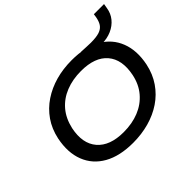

<svg xmlns="http://www.w3.org/2000/svg" viewBox="-179 -1093 1361 1361"><g transform="rotate(-45 501.5 -412.0)"><path d="M454 9Q320 9 232.5 -40.5Q145 -90 110 -180Q75 -270 99 -389Q116 -469 158 -529.5Q200 -590 261.5 -631Q323 -672 398 -693Q473 -714 559 -714Q694 -714 780.5 -664.5Q867 -615 902 -525Q937 -435 913 -317Q896 -237 854 -176Q812 -115 751 -74Q690 -33 614.5 -12Q539 9 454 9ZM460 -92Q545 -92 613.5 -119.5Q682 -147 728.5 -201.5Q775 -256 791 -335Q817 -465 754 -539Q691 -613 552 -613Q467 -613 398.5 -585.5Q330 -558 284.5 -504.5Q239 -451 221 -371Q194 -241 258 -166.5Q322 -92 460 -92ZM695 -644 647 -709Q672 -708 698.5 -706.5Q725 -705 743 -705Q799 -705 830 -715.5Q861 -726 876.5 -749.5Q892 -773 898 -812L901 -833H1003L997 -798Q990 -752 962 -717.5Q934 -683 890 -663.5Q846 -644 792 -644Z"/></g></svg>

Font: Nunito Sans 10pt Expanded SemiBold
Style: Italic
Weight: 600
Width: 7
Italic angle: -9°
Designer: Vernon Adams
Foundry: Vernon Adams
Version: Version 3.101;gftools[0.9.27]